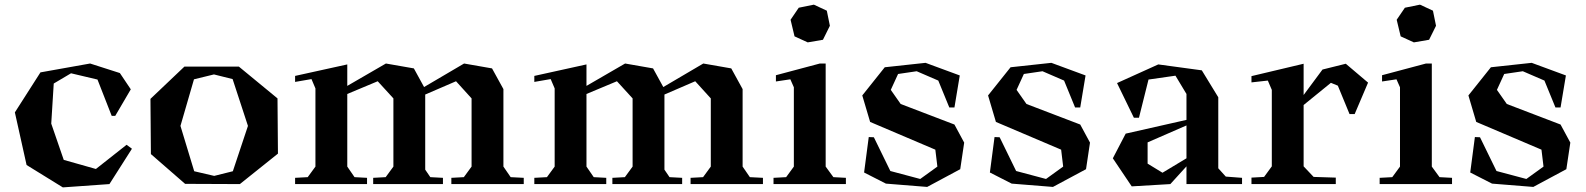

<svg xmlns="http://www.w3.org/2000/svg" viewBox="-20 -791 6816 825"><path d="M542 -407.2 475.1 -293H460L398.9 -449.2L285.2 -476.1L210.9 -432.1L200.2 -259.8L253.9 -104L392.1 -64.9L523.9 -168.9L546.9 -151.9L450.2 0L250 14.2L94.2 -82L43.9 -308.1L153.8 -480L367.2 -518.1L495.1 -477.1Z M1010.7 0 775.4 -1 628.4 -128.9 626.5 -366.2 772.5 -504.9H1006.3L1172.4 -368.2L1174.3 -130.9ZM755.4 -250 814.5 -55.2 900.4 -35.2 980.5 -55.2 1045.4 -250 979.5 -451.2 899.4 -471.2 813.5 -450.2Z M2230.5 0H1919.4V-26.9L1973.1 -29.8L2006.3 -75.2V-368.2L1939.5 -441.9L1807.1 -384.8V-62L1829.1 -29.8L1883.3 -26.9V0H1583.5V-26.9L1637.2 -29.8L1670.4 -75.2V-368.2L1603 -441.9L1472.2 -387.2V-75.2L1503.4 -29.8L1557.1 -26.9V0H1248V-26.9L1302.2 -29.8L1335.4 -75.2V-411.1L1318.4 -451.2L1248 -439V-464.8L1472.2 -514.2V-421.9L1638.2 -518.1L1758.3 -497.1L1802.2 -417L1974.1 -518.1L2094.2 -497.1L2143.1 -408.2V-75.2L2174.3 -29.8L2230.5 -26.9Z M3258.3 0H2947.3V-26.9L3001 -29.8L3034.2 -75.2V-368.2L2967.3 -441.9L2835 -384.8V-62L2856.9 -29.8L2911.1 -26.9V0H2611.3V-26.9L2665 -29.8L2698.2 -75.2V-368.2L2630.9 -441.9L2500 -387.2V-75.2L2531.2 -29.8L2585 -26.9V0H2275.9V-26.9L2330.1 -29.8L2363.3 -75.2V-411.1L2346.2 -451.2L2275.9 -439V-464.8L2500 -514.2V-421.9L2666 -518.1L2786.1 -497.1L2830.1 -417L3002 -518.1L3122.1 -497.1L3170.9 -408.2V-75.2L3202.1 -29.8L3258.3 -26.9Z M3516.1 -620.1 3450.7 -608.9 3394 -634.8 3377 -706.1 3412.1 -757.8 3477.1 -771 3532.7 -745.1 3545.9 -680.2ZM3303.7 0V-26.9L3357.9 -29.8L3391.1 -75.2V-416L3376 -450.2L3314 -440.9V-467.8L3502.9 -518.1H3527.8V-75.2L3561 -29.8L3614.7 -26.9V0Z M4104 -466.8 4081.1 -329.1H4059.1L4011.7 -444.8L3918.9 -484.9L3838.9 -473.1L3807.6 -404.8L3850.1 -344.2L4081.1 -255.9L4123 -178.2L4106 -64L3963.9 12.2L3786.6 -2L3692.9 -49.8L3712.9 -202.1L3734.9 -201.2L3805.7 -56.2L3934.1 -22L4007.8 -75.2L3999 -147.9L3718.8 -267.1L3685.1 -380.9L3781.7 -502L3957 -521Z M4644.5 -466.8 4621.6 -329.1H4599.6L4552.2 -444.8L4459.5 -484.9L4379.4 -473.1L4348.1 -404.8L4390.6 -344.2L4621.6 -255.9L4663.6 -178.2L4646.5 -64L4504.4 12.2L4327.1 -2L4233.4 -49.8L4253.4 -202.1L4275.4 -201.2L4346.2 -56.2L4474.6 -22L4548.3 -75.2L4539.6 -147.9L4259.3 -267.1L4225.6 -380.9L4322.3 -502L4497.6 -521Z M5078.1 0V-76.2L5008.8 0L4842.8 9.8L4761.7 -110.8L4816.9 -216.8L5078.1 -275.9V-387.2L5030.8 -465.8L4915 -449.2L4874 -285.2H4852.1L4779.8 -434.1L4957 -514.2L5144 -488.8L5214.8 -373V-67.9L5247.1 -32.2L5316.9 -26.9V0ZM4911.1 -87.9 4975.1 -48.8 5078.1 -110.8V-252L4911.1 -179.2Z M5357.4 -27.8 5411.6 -30.8 5444.8 -76.2V-404.8L5427.7 -444.8L5357.4 -437V-463.9L5581.5 -517.1V-382.8L5662.6 -492.2L5762.7 -517.1L5858.4 -436L5800.8 -300.8H5778.8L5728.5 -422.9L5698.7 -435.1L5581.5 -339.8V-76.2L5624.5 -30.8L5719.7 -27.8V0H5357.4Z M6120.6 -620.1 6055.2 -608.9 5998.5 -634.8 5981.4 -706.1 6016.6 -757.8 6081.5 -771 6137.2 -745.1 6150.4 -680.2ZM5908.2 0V-26.9L5962.4 -29.8L5995.6 -75.2V-416L5980.5 -450.2L5918.5 -440.9V-467.8L6107.4 -518.1H6132.3V-75.2L6165.5 -29.8L6219.2 -26.9V0Z M6708.5 -466.8 6685.5 -329.1H6663.6L6616.2 -444.8L6523.4 -484.9L6443.4 -473.1L6412.1 -404.8L6454.6 -344.2L6685.5 -255.9L6727.5 -178.2L6710.4 -64L6568.4 12.2L6391.1 -2L6297.4 -49.8L6317.4 -202.1L6339.4 -201.2L6410.2 -56.2L6538.6 -22L6612.3 -75.2L6603.5 -147.9L6323.2 -267.1L6289.6 -380.9L6386.2 -502L6561.5 -521Z"/></svg>

Font: Ortica Angular Bold
Style: Regular
Weight: 700
Designer: Benedetta Bovani
Foundry: Collletttivo
Version: Version 2.000;Glyphs 3.1.2 (3151)